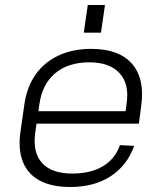

<svg xmlns="http://www.w3.org/2000/svg" viewBox="-20 -743 650 770"><path d="M262 7Q188 7 140 -18.5Q92 -44 72 -93.5Q52 -143 62 -214L78 -326Q88 -395 123 -444.5Q158 -494 215 -520.5Q272 -547 346 -547Q458 -547 510 -486.5Q562 -426 546 -316L537 -247H115L122 -297H495L481 -277L488 -330Q499 -407 459 -450Q419 -493 338 -493Q253 -493 201 -449Q149 -405 138 -325L121 -209Q111 -130 149.5 -88.5Q188 -47 270 -47Q344 -47 393 -76.5Q442 -106 461 -161L518 -158Q490 -79 423.5 -36Q357 7 262 7ZM401 -723 385 -612H316L332 -723Z"/></svg>

Font: Pathway Extreme 8pt Thin
Style: Italic
Weight: 100
Italic angle: -8°
Designer: Eduardo Rodriguez Tunni
Foundry: Eduardo Rodriguez Tunni
Version: Version 1.000